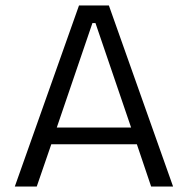

<svg xmlns="http://www.w3.org/2000/svg" viewBox="-20 -680 685 700"><path d="M34 0 268 -660H377L611 0H531L479 -154H167L114 0ZM317 -596 187 -215H458L328 -596Z"/></svg>

Font: Bricolage Grotesque 10pt Light
Style: Regular
Weight: 300
Designer: Mathieu Triay
Foundry: Atelier Triay
Version: Version 1.000; ttfautohint (v1.8.4.7-5d5b);gftools[0.9.32]